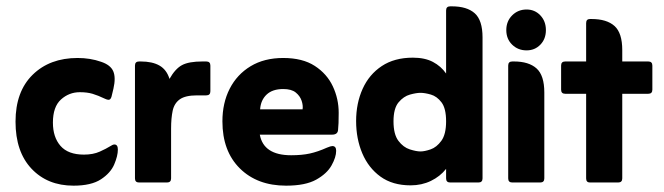

<svg xmlns="http://www.w3.org/2000/svg" viewBox="-20 -576 2097 606"><path d="M212 10Q130 10 79.5 -43.5Q29 -97 29 -192Q29 -287 83 -340Q137 -393 225 -393Q265 -393 299 -381Q329 -371 337.5 -351Q346 -331 338 -296L332 -271Q329 -261 323 -261Q318 -261 312 -264Q289 -275 272 -280Q255 -285 232 -285Q198 -285 172.5 -262Q147 -239 147 -189Q147 -143 171 -115.5Q195 -88 245 -88Q274 -88 295 -97.5Q316 -107 327 -114Q336 -120 341 -120Q352 -120 352 -104Q352 -84 340.5 -57Q329 -30 298.5 -10Q268 10 212 10Z M515 -327Q533 -359 554.5 -370.5Q576 -382 619 -382H631Q644 -382 644 -369V-288Q644 -275 631 -275H602Q565 -275 547.5 -262.5Q530 -250 525 -226.5Q520 -203 520 -170V-13Q520 0 507 0H419Q406 0 406 -13V-369Q406 -382 419 -382H424Q461 -382 483.5 -369Q506 -356 515 -327Z M800 -151Q812 -86 899 -86Q933 -86 958 -91.5Q983 -97 1012 -110Q1024 -115 1029 -115Q1041 -115 1041 -100Q1041 -80 1026.5 -54Q1012 -28 978 -9Q944 10 883 10Q792 10 737 -44.5Q682 -99 682 -193Q682 -251 705 -296Q728 -341 771 -367Q814 -393 874 -393Q935 -393 973.5 -368Q1012 -343 1030.5 -303.5Q1049 -264 1049 -220Q1049 -201 1048.5 -188Q1048 -175 1047 -166Q1046 -151 1028 -151ZM801 -231H935Q937 -243 932 -258Q927 -273 913.5 -284Q900 -295 874 -295Q840 -295 821.5 -277.5Q803 -260 801 -231Z M1388 -344V-543Q1388 -556 1401 -556H1406Q1454 -556 1478.5 -534Q1503 -512 1503 -458V-13Q1503 0 1490 0H1401Q1388 0 1388 -13V-43Q1369 -19 1340 -5Q1311 9 1276 9Q1219 9 1181 -18.5Q1143 -46 1123.5 -92Q1104 -138 1104 -194Q1104 -250 1124.5 -295.5Q1145 -341 1185 -367.5Q1225 -394 1283 -394Q1321 -394 1346.5 -380.5Q1372 -367 1388 -344ZM1307 -98Q1320 -98 1339 -104.5Q1358 -111 1373 -131.5Q1388 -152 1388 -193Q1388 -234 1373.5 -253Q1359 -272 1340 -277.5Q1321 -283 1307 -283Q1294 -283 1274 -277.5Q1254 -272 1238 -253Q1222 -234 1222 -193Q1222 -152 1237.5 -131.5Q1253 -111 1273.5 -104.5Q1294 -98 1307 -98Z M1578 -481Q1578 -509 1596.5 -527.5Q1615 -546 1642 -546Q1668 -546 1685.5 -527.5Q1703 -509 1703 -481Q1703 -453 1685.5 -435Q1668 -417 1642 -417Q1615 -417 1596.5 -435Q1578 -453 1578 -481ZM1584 -13V-369Q1584 -382 1597 -382H1602Q1649 -382 1673.5 -360Q1698 -338 1698 -284V-13Q1698 0 1685 0H1597Q1584 0 1584 -13Z M1830 -280H1764Q1751 -280 1751 -293V-369Q1751 -382 1764 -382H1830V-503Q1830 -516 1842 -516H1847Q1895 -516 1919.5 -494Q1944 -472 1944 -418V-382H2026Q2039 -382 2039 -369V-293Q2039 -280 2026 -280H1944V-13Q1944 0 1931 0H1842Q1830 0 1830 -13Z"/></svg>

Font: Zain ExtraBold
Style: Regular
Weight: 800
Designer: Zain,Boutros
Foundry: Mobile Telecommunications Company (Zain), 2024
Version: Version 1.50; ttfautohint (v1.8.4)